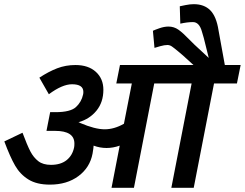

<svg xmlns="http://www.w3.org/2000/svg" viewBox="-58 -891 1161 911"><path d="M957.5 -495 861.2 0H755L851.2 -495H673.8L577.5 0H471.2L510 -200Q478.8 -188.8 447.5 -188.8Q416.2 -188.8 386.2 -200Q386.2 -192.5 381.2 -162.5Q368.8 -96.2 314.4 -55.6Q260 -15 178.8 -15Q116.2 -15 76.9 -39.4Q37.5 -63.8 13.8 -105Q-10 -146.2 -37.5 -220L48.8 -261.2Q71.2 -201.2 86.2 -172.5Q101.2 -143.8 123.8 -126.2Q146.2 -108.8 183.8 -108.8Q230 -108.8 258.1 -131.2Q286.2 -153.8 293.8 -192.5Q295 -198.8 295 -210Q295 -270 203.8 -270H190H162.5L180 -358.8H205Q276.2 -358.8 302.5 -383.1Q328.8 -407.5 336.2 -442.5Q337.5 -447.5 337.5 -455Q337.5 -491.2 283.8 -491.2Q237.5 -491.2 173.8 -443.8L128.8 -522.5Q172.5 -551.2 213.1 -566.9Q253.8 -582.5 300 -582.5Q361.2 -582.5 396.9 -550Q432.5 -517.5 432.5 -465Q432.5 -406.2 400 -366.2Q367.5 -326.2 315 -311.2L316.2 -310Q320 -310 322.5 -307.5Q392.5 -277.5 438.8 -277.5Q483.8 -277.5 530 -303.8L567.5 -495H493.8L511.2 -582.5H860L818.8 -620Q823.8 -616.2 790 -645Q767.5 -663.8 757.5 -670.6Q747.5 -677.5 736.2 -677.5Q722.5 -677.5 702.5 -671.9Q682.5 -666.2 675 -663.8L667.5 -745Q675 -748.8 698.1 -756.9Q721.2 -765 741.2 -765Q767.5 -765 788.8 -750Q810 -735 841.2 -702.5L863.8 -680L932.5 -616.2L908.8 -711.2Q906.2 -718.8 900 -741.2Q893.8 -763.8 883.1 -775Q872.5 -786.2 857.5 -786.2Q831.2 -786.2 797.5 -778.8L795 -861.2Q801.2 -862.5 822.5 -866.9Q843.8 -871.2 861.2 -871.2Q911.2 -871.2 940 -841.9Q968.8 -812.5 978.8 -747.5L1008.8 -582.5H1083.8L1066.2 -495Z"/></svg>

Font: Cambay
Style: Bold Italic
Weight: 700
Italic angle: -11°
Designer: Pooja Saxena
Foundry: Pooja Saxena
Version: Version 1.006;PS 001.006;hotconv 1.0.70;makeotf.lib2.5.58329